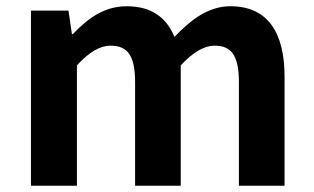

<svg xmlns="http://www.w3.org/2000/svg" viewBox="-20 -594 1004 614"><path d="M79 0H226V-385C265 -428 301 -448 333 -448C387 -448 412 -418 412 -331V0H558V-385C598 -428 634 -448 666 -448C719 -448 744 -418 744 -331V0H890V-349C890 -490 836 -574 717 -574C645 -574 590 -530 538 -476C512 -538 465 -574 385 -574C312 -574 260 -534 213 -485H210L199 -560H79Z"/></svg>

Font: Noto Sans TC
Style: Bold
Weight: 700
Designer: Ryoko NISHIZUKA 西塚涼子 (kana, bopomofo & ideographs); Paul D. Hunt (Latin, Greek & Cyrillic); Sandoll Communications 산돌커뮤니
Foundry: Adobe
Version: Version 2.004;hotconv 1.0.118;makeotfexe 2.5.65603